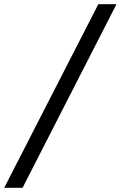

<svg xmlns="http://www.w3.org/2000/svg" viewBox="-105 -730 572 910"><path d="M-85 160 361 -710H447L2 160Z"/></svg>

Font: Source Serif Pro SemiBold
Style: Italic
Weight: 600
Italic angle: -12°
Designer: Frank Grießhammer
Foundry: Adobe Systems Incorporated
Version: Version 3.001;hotconv 1.0.111;makeotfexe 2.5.65597